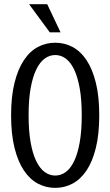

<svg xmlns="http://www.w3.org/2000/svg" viewBox="-20 -888 529 921"><path d="M456.1 -335Q456.1 -244.6 439.9 -179Q423.8 -113.3 395.3 -70.6Q366.7 -27.8 328.1 -7.3Q289.6 13.2 245.1 13.2Q200.2 13.2 161.6 -7.3Q123 -27.8 94.5 -70.6Q65.9 -113.3 49.6 -179Q33.2 -244.6 33.2 -335Q33.2 -424.8 49.6 -490.5Q65.9 -556.2 94.5 -599.1Q123 -642.1 161.6 -662.6Q200.2 -683.1 245.1 -683.1Q289.6 -683.1 328.1 -662.6Q366.7 -642.1 395.3 -599.1Q423.8 -556.2 439.9 -490.5Q456.1 -424.8 456.1 -335ZM372.1 -335Q372.1 -410.2 362.3 -464.8Q352.5 -519.5 335.4 -554.9Q318.4 -590.3 295.2 -607.2Q272 -624 245.1 -624Q217.8 -624 194.6 -607.2Q171.4 -590.3 154.1 -554.9Q136.7 -519.5 127 -464.8Q117.2 -410.2 117.2 -335Q117.2 -259.3 127 -204.6Q136.7 -149.9 154.1 -114.7Q171.4 -79.6 194.6 -62.7Q217.8 -45.9 245.1 -45.9Q272 -45.9 295.2 -62.7Q318.4 -79.6 335.4 -114.7Q352.5 -149.9 362.3 -204.6Q372.1 -259.3 372.1 -335ZM218.8 -732.9 119.6 -867.7H206.5L270.5 -732.9Z"/></svg>

Font: Crushed
Style: Regular
Weight: 400
Width: 3
Designer: Astigmatic (AOETI)
Foundry: Astigmatic (AOETI)
Version: Version 001.000